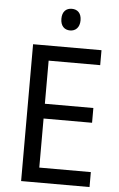

<svg xmlns="http://www.w3.org/2000/svg" viewBox="-61 -957 621 998"><g transform="rotate(5 250.0 -457.5)"><path d="M273 -915C244 -915 223 -897 223 -859C223 -821 244 -802 273 -802C301 -802 323 -821 323 -859C323 -897 302 -915 273 -915ZM445 0V-78H176V-334H429V-411H176V-636H445V-714H88V0Z"/></g></svg>

Font: Noto Sans Arabic UI SmCn
Style: Regular
Weight: 400
Width: 4
Designer: Monotype Design Team, Nadine Chahine and Nizar Qandah
Foundry: Monotype Imaging Inc.
Version: Version 2.010